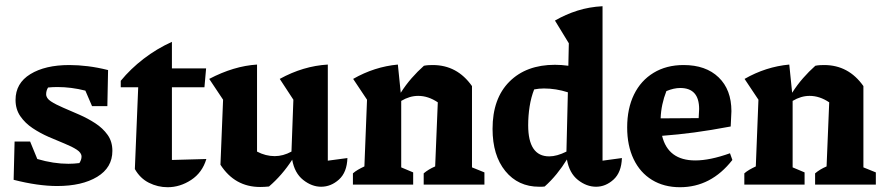

<svg xmlns="http://www.w3.org/2000/svg" viewBox="-20 -772 3694 803"><path d="M37 -20 41 -180H106L136 -107Q170 -97 202.5 -92Q235 -87 266 -87Q289 -87 312 -90Q321 -104 321 -117Q321 -133 301 -146Q281 -159 250 -171.5Q219 -184 183.5 -199.5Q148 -215 116.5 -236Q85 -257 65 -286Q45 -315 45 -354Q45 -424 107 -462Q169 -500 270 -500Q307 -500 347.5 -495Q388 -490 432 -479L429 -328H365L337 -393Q278 -408 220 -408Q200 -408 181 -406Q173 -393 173 -378Q173 -361 193 -348Q213 -335 244.5 -321.5Q276 -308 311.5 -292.5Q347 -277 378.5 -256.5Q410 -236 430 -208Q450 -180 450 -141Q450 -71 386.5 -32.5Q323 6 219 6Q179 6 133.5 -0.5Q88 -7 37 -20Z M699 -597V-486H842L835 -407H699V-103L843 -107Q826 -50 779.5 -19.5Q733 11 681 11Q640 11 603 -7.5Q566 -26 544 -65L558 -407H485V-434Q526 -484 580.5 -526Q635 -568 699 -597Z M902 -83 913 -355 855 -442Q958 -496 1055 -502V-138Q1091 -119 1129 -119Q1164 -119 1199 -138L1207 -355L1150 -442Q1248 -496 1351 -502V-100L1433 -111Q1431 -51 1397.5 -21Q1364 9 1323 9Q1284 9 1248 -19.5Q1212 -48 1202 -104Q1160 -39 1105 8Q1095 9 1086 9.5Q1077 10 1068 10Q962 10 902 -83Z M1456 0V-47Q1465 -55 1477 -62Q1489 -69 1504 -76L1515 -355L1457 -442Q1546 -493 1644 -502L1656 -384Q1677 -417 1701.5 -445Q1726 -473 1753 -497Q1763 -499 1772.5 -499.5Q1782 -500 1790 -500Q1892 -500 1954 -412V-72L2006 -51V0H1752V-47Q1772 -64 1800 -76L1811 -344Q1771 -371 1729 -371Q1693 -371 1658 -350V-72L1708 -51V0Z M2412 -751 2411 -752H2412ZM2235 9Q2147 9 2093.5 -56.5Q2040 -122 2040 -233Q2040 -360 2110.5 -430.5Q2181 -501 2301 -501Q2328 -501 2357 -497L2359 -591L2301 -686Q2346 -712 2395 -727.5Q2444 -743 2500 -746V-100L2581 -111Q2579 -51 2546 -21Q2513 9 2473 9Q2433 9 2397 -19.5Q2361 -48 2351 -105Q2332 -74 2308.5 -45Q2285 -16 2258 8Q2252 9 2246.5 9Q2241 9 2235 9ZM2189 -248Q2189 -118 2277 -118Q2309 -118 2349 -138L2355 -386Q2305 -402 2255 -402Q2234 -402 2214 -398Q2201 -365 2195 -326.5Q2189 -288 2189 -248Z M2824 11Q2757 11 2707 -19.5Q2657 -50 2630 -106.5Q2603 -163 2603 -239Q2603 -318 2631.5 -376.5Q2660 -435 2713.5 -467.5Q2767 -500 2839 -500Q2932 -500 2985.5 -448.5Q3039 -397 3039 -307L3036 -243Q2951 -227 2883.5 -218Q2816 -209 2749 -204Q2774 -101 2888 -101Q2949 -101 3033 -131L3043 -103Q2954 11 2824 11ZM2767 -391Q2745 -335 2743 -277L2902 -278L2904 -316Q2904 -404 2825 -404Q2798 -404 2767 -391Z M3093 0V-47Q3102 -55 3114 -62Q3126 -69 3141 -76L3152 -355L3094 -442Q3183 -493 3281 -502L3293 -384Q3314 -417 3338.5 -445Q3363 -473 3390 -497Q3400 -499 3409.5 -499.5Q3419 -500 3427 -500Q3529 -500 3591 -412V-72L3643 -51V0H3389V-47Q3409 -64 3437 -76L3448 -344Q3408 -371 3366 -371Q3330 -371 3295 -350V-72L3345 -51V0Z"/></svg>

Font: Piazzolla
Style: Bold
Weight: 700
Designer: Juan Pablo del Peral
Foundry: Huerta Tipografica
Version: Version 1.330